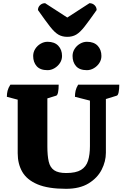

<svg xmlns="http://www.w3.org/2000/svg" viewBox="-20 -1172 790 1204"><path d="M394 12Q282 12 215.5 -16Q149 -44 120 -94Q91 -144 91 -211V-547L23 -565Q23 -585 27.5 -603Q32 -621 45 -641H348Q348 -612 344 -593Q340 -574 332 -572L277 -555V-254Q277 -196 285.5 -159Q294 -122 319.5 -104.5Q345 -87 395 -87Q456 -87 488 -106.5Q520 -126 532 -164Q544 -202 544 -256V-541L450 -565Q450 -585 454 -603Q458 -621 470 -641H728Q728 -613 724 -593.5Q720 -574 712 -572L644 -551V-214Q644 -160 617.5 -108Q591 -56 535.5 -22Q480 12 394 12ZM525 -732Q479 -732 457 -757Q435 -782 435 -821Q435 -845 448 -865.5Q461 -886 482 -898Q503 -910 525 -910Q569 -910 592.5 -885Q616 -860 616 -821Q616 -797 603 -777Q590 -757 569 -744.5Q548 -732 525 -732ZM278 -732Q232 -732 210 -757Q188 -782 188 -821Q188 -845 201 -865.5Q214 -886 235 -898Q256 -910 278 -910Q322 -910 345.5 -885Q369 -860 369 -821Q369 -797 356 -777Q343 -757 322 -744.5Q301 -732 278 -732ZM402 -941Q370 -941 346 -955Q322 -969 293.5 -1005.5Q265 -1042 218 -1109Q218 -1127 231 -1139.5Q244 -1152 263 -1152L402 -1062L541 -1152Q560 -1152 573 -1139.5Q586 -1127 586 -1109Q539 -1042 510.5 -1005.5Q482 -969 458 -955Q434 -941 402 -941Z"/></svg>

Font: Petrona Black
Style: Regular
Weight: 900
Designer: Ringo R. Seeber
Foundry: Ringo R. Seeber
Version: Version 2.001; ttfautohint (v1.8.3)